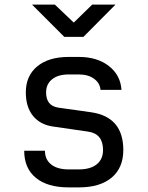

<svg xmlns="http://www.w3.org/2000/svg" viewBox="-20 -805 640 833"><path d="M278 8Q186 8 135.5 -33.5Q85 -75 85 -151H175Q175 -113 202 -91.5Q229 -70 278 -70H322Q372 -70 399.5 -92Q427 -114 427 -154Q427 -225 362 -234L210 -256Q154 -264 123 -302.5Q92 -341 92 -404Q92 -476 141.5 -517Q191 -558 278 -558H322Q402 -558 452.5 -518.5Q503 -479 507 -415H416Q414 -444 388.5 -463Q363 -482 322 -482H278Q232 -482 206 -461Q180 -440 180 -404Q180 -346 233 -338L375 -318Q515 -298 515 -154Q515 -77 464.5 -34.5Q414 8 322 8ZM259 -645 119 -785H218L300 -707L380 -785H481L342 -645Z"/></svg>

Font: JetBrainsMonoNL NFM
Style: Regular
Weight: 400
Monospace: yes
Designer: Philipp Nurullin, Konstantin Bulenkov
Foundry: JetBrains
Version: Version 2.304; ttfautohint (v1.8.4.7-5d5b);Nerd Fonts 3.3.0